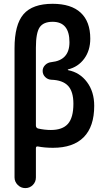

<svg xmlns="http://www.w3.org/2000/svg" viewBox="-20 -760 540 1000"><path d="M167 -511.7V-106.4Q167 -94.7 177.7 -90.8Q211.9 -83 245.1 -83Q305.7 -83 334 -115.2Q362.3 -147.5 362.3 -219.7Q362.3 -283.2 334.5 -313Q306.6 -342.8 247.1 -344.7Q228.5 -345.7 215.3 -358.9Q202.1 -372.1 202.1 -390.6Q202.1 -408.2 215.3 -421.4Q228.5 -434.6 248 -436.5Q341.8 -446.3 341.8 -540Q341.8 -646.5 253.9 -646.5Q206.1 -646.5 186.5 -617.7Q167 -588.9 167 -511.7ZM55.7 164.1V-508.8Q55.7 -631.8 102.5 -686Q149.4 -740.2 253.9 -740.2Q350.6 -740.2 400.4 -693.8Q450.2 -647.5 450.2 -558.6Q450.2 -497.1 418.5 -454.1Q386.7 -411.1 334 -398.4Q333 -398.4 333 -397.5Q333 -395.5 335 -394.5Q395.5 -382.8 433.1 -332.5Q470.7 -282.2 470.7 -209Q470.7 -100.6 416 -45.4Q361.3 9.8 255.9 9.8Q212.9 9.8 177.7 2.9Q167 1 167 11.7V164.1Q167 187.5 150.9 203.6Q134.8 219.7 111.8 219.7Q88.9 219.7 72.3 203.1Q55.7 186.5 55.7 164.1Z"/></svg>

Font: Rounded-X Mgen+ 2m medium
Style: Regular
Weight: 500
Designer: [Source Han Sans]
Ryoko NISHIZUKA  (kana & ideographs); Paul D. Hunt (Latin, Greek & Cyrillic); Wenlong ZHANG  (bopomofo
Version: Version 1.059.20150602